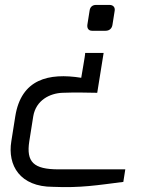

<svg xmlns="http://www.w3.org/2000/svg" viewBox="-20 -489 578 780"><path d="M335 -389C333 -375 339 -364 354 -364H409C425 -364 435 -374 437 -389L446 -446C448 -460 439 -469 425 -469H370C356 -469 346 -461 344 -446ZM26 85C10 183 61 270 195 270C309 275 377 263 481 250L489 199H218C116 199 86 169 99 85L115 -16C126 -83 184 -110 233 -112C291 -114 317 -113 375 -112L401 -274H326C327 -268 310 -176 310 -173C178 -194 66 -168 42 -16Z"/></svg>

Font: Exo
Style: Regular Italic
Weight: 400
Designer: Natanael Gama
Version: Version 1.00